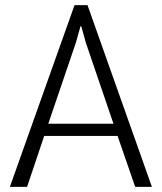

<svg xmlns="http://www.w3.org/2000/svg" viewBox="-20 -731 633 751"><path d="M439.9 -199.2H152.8L85.9 0H18.6L271.5 -710.9H322.3L574.2 0H508.8ZM168.9 -247.1H423.8L315.9 -563.5L297.9 -628.4H294.9L276.9 -564.5Z"/></svg>

Font: Ufes Sans Light
Style: Regular
Weight: 200
Designer: Ricardo Esteves & Thais Bronze
Foundry: ProDesignUfes - Ricardo Esteves, Thais Bronze (This is a derivative work, based on Roboto family, by Christian Robertson
Version: Version 2.0